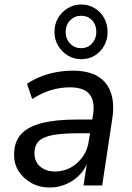

<svg xmlns="http://www.w3.org/2000/svg" viewBox="-20 -824 586 853"><path d="M200 9Q155 9 118.5 -11.5Q82 -32 61 -66.5Q40 -101 43 -146Q45 -199 76.5 -231Q108 -263 169 -278Q230 -293 324 -293H402L393 -232H329Q260 -232 217.5 -224.5Q175 -217 155 -199.5Q135 -182 133 -148Q132 -106 158.5 -84Q185 -62 225 -62Q261 -62 293 -79Q325 -96 347.5 -127.5Q370 -159 375 -201L394 -318Q402 -377 376.5 -406.5Q351 -436 291 -436Q248 -436 206.5 -423.5Q165 -411 123 -384L100 -452Q127 -470 160.5 -483.5Q194 -497 231 -503.5Q268 -510 304 -510Q372 -510 414 -485Q456 -460 472.5 -412.5Q489 -365 479 -298L434 0H351L368 -110H372Q358 -71 331 -44.5Q304 -18 270.5 -4.5Q237 9 200 9ZM340 -561Q308 -561 281 -577.5Q254 -594 238 -621.5Q222 -649 222 -682Q222 -717 238 -744Q254 -771 281 -787.5Q308 -804 340 -804Q374 -804 401 -787.5Q428 -771 443 -743.5Q458 -716 458 -681Q458 -649 443 -621.5Q428 -594 401.5 -577.5Q375 -561 340 -561ZM340 -610Q370 -610 389 -631Q408 -652 408 -682Q408 -714 389 -734Q370 -754 340 -754Q312 -754 292 -734Q272 -714 272 -682Q272 -651 291.5 -630.5Q311 -610 340 -610Z"/></svg>

Font: Nunitoga
Style: Medium Italic
Weight: 500
Italic angle: -9°
Designer: Vernon Adams
Foundry: Vernon Adams
Version: Version 1.0